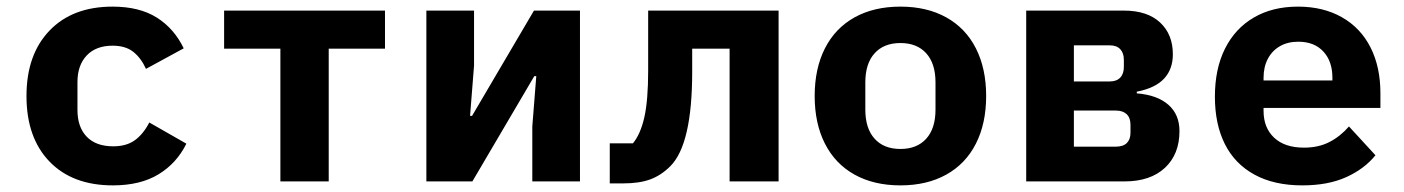

<svg xmlns="http://www.w3.org/2000/svg" viewBox="-20 -548 4240 580"><path d="M60 -258Q60 -383 129.5 -455.5Q199 -528 320 -528Q401 -528 453.5 -495Q506 -462 535 -402L421 -340Q406 -373 382.5 -391.5Q359 -410 320 -410Q270 -410 242 -380.5Q214 -351 214 -300V-216Q214 -164 242 -135Q270 -106 322 -106Q362 -106 387.5 -124.5Q413 -143 431 -178L543 -114Q514 -55 459 -21.5Q404 12 321 12Q199 12 129.5 -60Q60 -132 60 -258Z M827 -401H657V-516H1143V-401H973V0H827Z M1268 -516H1412V-350L1400 -198H1406L1593 -516H1732V0H1588V-166L1600 -318H1594L1407 0H1268Z M1822 -115H1892Q1915 -143 1926.5 -194Q1938 -245 1938 -335V-516H2332V0H2184V-401H2071V-331Q2071 -112 2005 -46Q1977 -18 1944 -6Q1911 6 1863 6H1822Z M2441 -258Q2441 -341 2472 -402Q2503 -463 2561.5 -495.5Q2620 -528 2700 -528Q2780 -528 2838.5 -495.5Q2897 -463 2928 -402Q2959 -341 2959 -258Q2959 -175 2928 -114Q2897 -53 2838.5 -20.5Q2780 12 2700 12Q2620 12 2561.5 -20.5Q2503 -53 2472 -114Q2441 -175 2441 -258ZM2806 -217V-299Q2806 -356 2778 -387Q2750 -418 2700 -418Q2650 -418 2622 -387Q2594 -356 2594 -299V-217Q2594 -160 2622 -129Q2650 -98 2700 -98Q2750 -98 2778 -129Q2806 -160 2806 -217Z M3080 -516H3375Q3446 -516 3484.5 -480Q3523 -444 3523 -384Q3523 -339 3496.5 -310.5Q3470 -282 3414 -271V-266Q3476 -261 3509.5 -231.5Q3543 -202 3543 -152Q3543 -82 3499 -41Q3455 0 3377 0H3080ZM3351 -105Q3373 -105 3384 -116Q3395 -127 3395 -147V-171Q3395 -192 3383.5 -203Q3372 -214 3351 -214H3224V-105ZM3333 -302Q3353 -302 3364 -313.5Q3375 -325 3375 -346V-367Q3375 -388 3364 -399.5Q3353 -411 3333 -411H3224V-302Z M3650 -256Q3650 -340 3680.5 -401Q3711 -462 3767.5 -495Q3824 -528 3901 -528Q3977 -528 4033.5 -496Q4090 -464 4120 -405Q4150 -346 4150 -266V-222H3797V-213Q3797 -162 3829 -132Q3861 -102 3919 -102Q3963 -102 3996 -119Q4029 -136 4055 -166L4135 -79Q4102 -38 4047 -13Q3992 12 3914 12Q3829 12 3769.5 -20.5Q3710 -53 3680 -113Q3650 -173 3650 -256ZM3797 -313V-305H4005V-313Q4005 -363 3977.5 -392.5Q3950 -422 3902 -422Q3870 -422 3846.5 -408.5Q3823 -395 3810 -370.5Q3797 -346 3797 -313Z"/></svg>

Font: iA Writer Mono V
Style: Regular
Weight: 400
Designer: Mike Abbink, Paul van der Laan, Pieter van Rosmalen
Foundry: Bold Monday
Version: Version 2.000